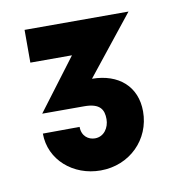

<svg xmlns="http://www.w3.org/2000/svg" viewBox="-51 -641 394 437"><g transform="rotate(-10 146.0 -422.5)"><path d="M165 -459 273.4 -595.2H33.2V-519.5H129.4L39.6 -400.4H136.7C173.8 -400.4 181.6 -384.3 181.6 -362.8C181.6 -343.3 169.4 -324.2 148.4 -324.2C133.3 -324.2 118.2 -334.5 118.2 -356L33.2 -355.5C33.2 -294.4 85.4 -250 148.4 -250C215.8 -250 266.6 -300.8 266.6 -365.7C266.6 -423.3 226.6 -458.5 165 -459Z"/></g></svg>

Font: Now ExtraBold
Style: Regular
Weight: 800
Designer: Alfredo Marco Pradil
Foundry: Alfredo Marco Pradil
Version: Version 1.200;hotconv 1.0.109;makeotfexe 2.5.65596